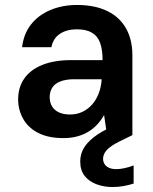

<svg xmlns="http://www.w3.org/2000/svg" viewBox="-20 -544 617 773"><path d="M236 12Q174 12 133.5 -9Q93 -30 73 -66Q53 -102 53 -144Q53 -192 77.5 -227.5Q102 -263 150 -282.5Q198 -302 267 -302H393Q393 -344 383 -371.5Q373 -399 350 -412.5Q327 -426 289 -426Q249 -426 221.5 -408Q194 -390 187 -354H69Q75 -407 104.5 -445Q134 -483 182.5 -503.5Q231 -524 290 -524Q361 -524 411 -500Q461 -476 487 -430.5Q513 -385 513 -321V0H411L399 -81Q388 -61 372.5 -44Q357 -27 337 -14.5Q317 -2 291.5 5Q266 12 236 12ZM262 -83Q290 -83 312.5 -94Q335 -105 351.5 -124Q368 -143 377.5 -168Q387 -193 389 -221V-225H280Q245 -225 222.5 -216Q200 -207 190 -190.5Q180 -174 180 -153Q180 -131 190 -115Q200 -99 218.5 -91Q237 -83 262 -83ZM433 209Q399 209 369 198Q339 187 321 164.5Q303 142 303 106Q303 79 315.5 55.5Q328 32 357.5 8.5Q387 -15 438 -37L486 -57L513 0L460 26Q424 44 409.5 60.5Q395 77 395 95Q395 115 409.5 126Q424 137 448 137Q463 137 481.5 133Q500 129 518 122V195Q500 201 478 205Q456 209 433 209Z"/></svg>

Font: DM Sans 12pt SemiBold
Style: Regular
Weight: 600
Version: Version 4.004;gftools[0.9.30]